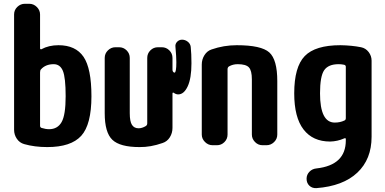

<svg xmlns="http://www.w3.org/2000/svg" viewBox="-20 -770 2040 1018"><path d="M240.2 -85Q285.2 -85 306.6 -122.6Q328.1 -160.2 328.1 -259.8Q328.1 -358.4 313.5 -394Q298.8 -429.7 264.6 -429.7Q221.7 -429.7 197.3 -402.3Q192.4 -397.5 192.4 -385.7V-103.5Q192.4 -94.7 200.2 -91.8Q221.7 -85 240.2 -85ZM290 -530.3Q380.9 -530.3 422.9 -468.8Q464.8 -407.2 464.8 -259.8Q464.8 -109.4 410.6 -49.8Q356.4 9.8 230.5 9.8Q163.1 9.8 108.4 -5.9Q84 -12.7 69.3 -34.2Q54.7 -55.7 54.7 -82V-693.4Q54.7 -716.8 71.8 -733.4Q88.9 -750 112.3 -750H134.8Q158.2 -750 175.3 -732.9Q192.4 -715.8 192.4 -693.4V-513.7Q192.4 -510.7 194.8 -509.3Q197.3 -507.8 199.2 -508.8Q238.3 -530.3 290 -530.3Z M945.3 -559.6Q961.9 -559.6 975.6 -548.8Q989.3 -538.1 991.2 -521.5Q995.1 -485.4 995.1 -434.6Q995.1 -354.5 975.1 -312Q955.1 -269.5 924.8 -269.5Q913.1 -269.5 902.3 -277.3Q895.5 -282.2 894.5 -274.4V-91.8Q894.5 -64.5 880.4 -42Q866.2 -19.5 841.8 -11.7Q778.3 10.7 719.7 9.8Q616.2 9.8 575.7 -28.8Q535.2 -67.4 535.2 -169.9V-462.9Q535.2 -486.3 552.2 -502.9Q569.3 -519.5 591.8 -519.5H611.3Q634.8 -519.5 651.4 -502.9Q668 -486.3 668 -462.9V-169.9Q668 -126 679.7 -107.9Q691.4 -89.8 714.8 -89.8Q733.4 -89.8 752.9 -101.6Q760.7 -106.4 760.7 -116.2V-462.9Q760.7 -486.3 777.3 -502.9Q793.9 -519.5 817.4 -519.5H837.9Q861.3 -519.5 877.9 -502.9Q894.5 -486.3 894.5 -462.9V-401.4Q894.5 -391.6 900.4 -386.7Q904.3 -384.8 905.3 -384.8Q915 -384.8 915 -440.4Q915 -468.8 910.2 -521.5Q908.2 -537.1 918.9 -548.3Q929.7 -559.6 945.3 -559.6Z M1235.4 -530.3Q1365.2 -530.3 1407.7 -492.2Q1450.2 -454.1 1450.2 -339.8V-56.6Q1450.2 -33.2 1433.1 -16.6Q1416 0 1392.6 0H1372.1Q1348.6 0 1332 -17.1Q1315.4 -34.2 1315.4 -56.6V-349.6Q1315.4 -395.5 1299.8 -412.6Q1284.2 -429.7 1240.2 -429.7Q1214.8 -429.7 1194.3 -418Q1187.5 -414.1 1186.5 -404.3V-56.6Q1186.5 -33.2 1169.9 -16.6Q1153.3 0 1129.9 0H1107.4Q1084 0 1066.9 -17.1Q1049.8 -34.2 1049.8 -56.6V-427.7Q1049.8 -455.1 1064 -477.5Q1078.1 -500 1101.6 -507.8Q1166 -530.3 1235.4 -530.3Z M1813.5 -143.6V-416Q1813.5 -424.8 1803.7 -426.8Q1790 -429.7 1775.4 -429.7Q1720.7 -429.7 1698.7 -397.5Q1676.8 -365.2 1676.8 -275.4Q1676.8 -120.1 1754.9 -120.1Q1783.2 -120.1 1805.7 -130.9Q1813.5 -133.8 1813.5 -143.6ZM1894.5 -519.5Q1918.9 -514.6 1934.6 -494.1Q1950.2 -473.6 1950.2 -448.2V-44.9Q1950.2 74.2 1874.5 145.5Q1798.8 216.8 1657.2 227.5Q1634.8 228.5 1620.1 214.4Q1605.5 200.2 1605.5 177.7Q1605.5 156.2 1620.6 140.6Q1635.7 125 1658.2 123Q1813.5 105.5 1813.5 -25.4V-32.2Q1813.5 -40 1804.7 -36.1Q1769.5 -20.5 1730.5 -19.5Q1638.7 -19.5 1589.4 -83.5Q1540 -147.5 1540 -275.4Q1540 -415 1595.7 -472.7Q1651.4 -530.3 1785.2 -530.3Q1845.7 -529.3 1894.5 -519.5Z"/></svg>

Font: Rounded Mgen+ 1mn bold
Style: Bold
Weight: 700
Designer: [Source Han Sans]
Ryoko NISHIZUKA  (kana & ideographs); Paul D. Hunt (Latin, Greek & Cyrillic); Wenlong ZHANG  (bopomofo
Version: Version 1.059.20150602